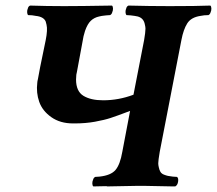

<svg xmlns="http://www.w3.org/2000/svg" viewBox="-20 -667 779 689"><path d="M87.9 -647Q147.5 -645 210 -645Q267.6 -645 381.8 -647Q385.3 -644 385.5 -636.7Q385.7 -629.4 382.8 -623Q380.9 -615.7 375 -612.8Q372.6 -612.8 367.7 -612.3Q362.8 -611.8 360.8 -611.8Q342.3 -609.9 335.9 -607.9Q317.9 -604 305.9 -592.5Q293.9 -581.1 285.2 -556.2Q285.2 -555.7 279.8 -537.1L256.8 -413.1Q256.3 -410.6 255.4 -406Q254.4 -401.4 253.9 -398.9Q253.9 -396 253.4 -390.1Q252.9 -384.3 252.9 -381.8Q252.9 -339.4 279.3 -323.2Q305.7 -307.1 350.1 -307.1Q405.8 -307.1 459 -327.1L497.1 -522.9Q502 -551.3 502 -564Q502 -570.3 500 -578.1Q496.1 -602.1 474.1 -607.9Q465.8 -609.9 449.2 -611.8Q446.8 -611.8 441.7 -612.3Q436.5 -612.8 434.1 -612.8Q430.7 -615.7 430.4 -623.3Q430.2 -630.9 433.1 -637.2Q434.6 -644 440.9 -647Q517.1 -645 588.9 -645Q686 -645 734.9 -647Q738.3 -644 738.5 -636.7Q738.8 -629.4 735.8 -623Q733.9 -615.7 728 -612.8Q712.4 -612.8 699.2 -609.9Q666 -605 652.1 -583.3Q638.2 -561.5 630.9 -522.9L553.2 -122.1Q547.9 -90.8 547.9 -81.1Q547.9 -74.7 549.8 -66.9Q551.8 -56.6 555.9 -50Q560.1 -43.5 568.4 -40.3Q576.7 -37.1 582.3 -35.9Q587.9 -34.7 600.1 -33.2Q602.5 -33.2 607.7 -32.7Q612.8 -32.2 615.2 -32.2Q621.1 -27.8 619.1 -15.1Q617.2 -2.4 608.9 2H602.1L500 0H470.2L362.8 2V1Q353 1 336.9 1.5Q320.8 2 314.9 2Q311.5 -1 311.3 -8.3Q311 -15.6 314 -22Q315.9 -29.3 321.8 -32.2Q324.2 -32.2 329.3 -32.7Q334.5 -33.2 336.9 -33.2Q377.9 -37.6 394.5 -57.1Q411.1 -76.7 418.9 -122.1L446.8 -269Q399.4 -251 377 -243.7Q354.5 -236.3 320.8 -230.2Q287.1 -224.1 249 -224.1H242.2Q195.8 -224.1 164.1 -246.6Q132.3 -269 120.8 -301.5Q109.4 -334 113.8 -370.1Q113.8 -374 116.2 -383.8Q122.1 -413.1 124 -425.8L144 -522.9Q151.4 -560.1 147 -578.1L144 -589.8Q136.7 -606.9 108.9 -609.9Q95.7 -612.8 81.1 -612.8Q77.6 -615.7 77.4 -623.3Q77.1 -630.9 80.1 -637.2Q81.5 -644 87.9 -647Z"/></svg>

Font: Common Serif
Style: Bold Italic
Weight: 700
Italic angle: -12°
Designer: Philipp H. Poll, Khaled Hosny
Foundry: Stefan Peev, Context Ltd.
Version: Version 1.026